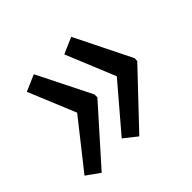

<svg xmlns="http://www.w3.org/2000/svg" viewBox="-107 -595 664 664"><g transform="rotate(-45 224.5 -263.0)"><path d="M232 -58 184 -96 324 -260 249 -442 309 -468 412 -260 411 -247ZM51 -61 2 -96 138 -268 66 -442 126 -468 225 -270V-256Z"/></g></svg>

Font: Noto Sans UI SemiCondensed
Style: Italic
Weight: 400
Width: 4
Italic angle: -12°
Designer: Monotype Design Team
Foundry: Monotype Imaging Inc.
Version: Version 1.901